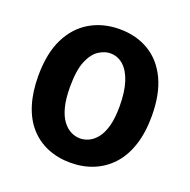

<svg xmlns="http://www.w3.org/2000/svg" viewBox="-123 -792 916 926"><g transform="rotate(20 335.0 -329.5)"><path d="M333 14Q268 14 214.5 -8.5Q161 -31 123 -74Q85 -117 65 -181Q45 -245 45 -327Q45 -443 83 -519.5Q121 -596 187.5 -634.5Q254 -673 338 -673Q424 -673 489 -634Q554 -595 590 -519Q626 -443 626 -331Q626 -246 604.5 -181Q583 -116 543.5 -73Q504 -30 450.5 -8Q397 14 333 14ZM337 -112Q359 -112 381.5 -122.5Q404 -133 423 -157Q442 -181 453 -221.5Q464 -262 464 -323Q464 -396 448 -446Q432 -496 403 -522Q374 -548 335 -548Q307 -548 277 -529Q247 -510 227 -463Q207 -416 207 -330Q207 -270 217.5 -228.5Q228 -187 246.5 -161.5Q265 -136 288.5 -124Q312 -112 337 -112Z"/></g></svg>

Font: Bricolage Grotesque ExtraBold
Style: Regular
Weight: 800
Designer: Mathieu Triay
Foundry: Atelier Triay
Version: Version 1.001;gftools[0.9.33.dev8+g029e19f]